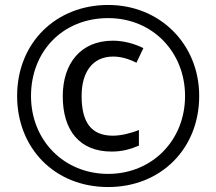

<svg xmlns="http://www.w3.org/2000/svg" viewBox="-20 -744 871 774"><path d="M416 10C628 10 783 -144 783 -357C783 -567 624 -724 416 -724C206 -724 49 -572 49 -357C49 -149 198 10 416 10ZM416 -43C237 -43 105 -179 105 -357C105 -537 233 -671 416 -671C596 -671 726 -533 726 -357C726 -177 592 -43 416 -43ZM430 -133C474 -133 507 -143 540 -157V-220C506 -206 466 -197 435 -197C347 -197 309 -252 309 -357C309 -457 356 -516 436 -516C465 -516 497 -508 530 -491L558 -550C520 -569 476 -580 435 -580C306 -580 233 -489 233 -356C233 -219 300 -133 430 -133Z"/></svg>

Font: Noto Sans Sinhala SemiCondensed
Style: Regular
Weight: 400
Width: 4
Designer: Jelle Bosma - Monotype Design Team
Foundry: Monotype Imaging Inc.
Version: Version 2.006